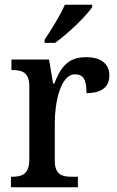

<svg xmlns="http://www.w3.org/2000/svg" viewBox="-20 -786 493 806"><path d="M167 -619V-606H211C265 -644 344 -721 367 -756V-766H252C233 -721 195 -661 167 -619ZM26 0H307V-44H281C242 -44 210 -52 210 -111V-271C210 -353 233 -474 295 -474C331 -474 343 -450 343 -395C409 -395 439 -423 439 -469C439 -516 407 -546 341 -546C262 -546 233 -499 208 -435H203L186 -536H28V-492H31C72 -492 103 -483 103 -424V-116C103 -53 71 -44 29 -44H26Z"/></svg>

Font: Noto Serif Myanmar SemiCondensed Medium
Style: Regular
Weight: 500
Width: 4
Designer: Ben Mitchell and the Monotype Design Team
Foundry: Monotype Imaging Inc.
Version: Version 2.106